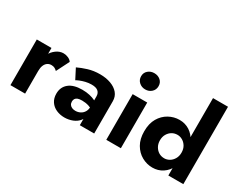

<svg xmlns="http://www.w3.org/2000/svg" viewBox="-99 -1193 1997 1620"><g transform="rotate(30 899.5 -382.5)"><path d="M208 -452H65V-7H208ZM337 -302 400 -427Q389 -444 366.5 -454Q344 -464 320 -464Q283 -464 249.5 -439.5Q216 -415 195 -373.5Q174 -332 174 -278L208 -228Q208 -260 217 -282Q226 -304 242.5 -315.5Q259 -327 280 -327Q300 -327 313 -320Q326 -313 337 -302Z M583 -147Q583 -163 590.5 -174.5Q598 -186 613.5 -191.5Q629 -197 655 -197Q689 -197 719.5 -187.5Q750 -178 773 -161V-226Q761 -239 738 -250.5Q715 -262 683 -269.5Q651 -277 610 -277Q526 -277 481 -240Q436 -203 436 -139Q436 -94 457.5 -62Q479 -30 515.5 -14Q552 2 594 2Q636 2 673.5 -13Q711 -28 734 -57.5Q757 -87 757 -129L741 -188Q741 -157 727.5 -135.5Q714 -114 692.5 -103.5Q671 -93 647 -93Q629 -93 614.5 -99Q600 -105 591.5 -117Q583 -129 583 -147ZM518 -316Q527 -322 548.5 -331Q570 -340 598.5 -347Q627 -354 657 -354Q678 -354 693.5 -350Q709 -346 719.5 -337.5Q730 -329 735.5 -316.5Q741 -304 741 -288V-7H881V-321Q881 -367 854 -399Q827 -431 780.5 -448Q734 -465 675 -465Q613 -465 560 -448.5Q507 -432 468 -413Z M982 -624Q982 -589 1007 -566.5Q1032 -544 1067 -544Q1103 -544 1127.5 -566.5Q1152 -589 1152 -624Q1152 -659 1127.5 -680.5Q1103 -702 1067 -702Q1032 -702 1007 -680.5Q982 -659 982 -624ZM996 -457V-12H1138V-457Z M1600 -767V-13H1746V-767ZM1237 -235Q1237 -160 1267 -108.5Q1297 -57 1345.5 -30Q1394 -3 1449 -3Q1504 -3 1547.5 -31.5Q1591 -60 1616 -112Q1641 -164 1641 -235Q1641 -308 1616 -359.5Q1591 -411 1547.5 -439Q1504 -467 1449 -467Q1394 -467 1345.5 -440Q1297 -413 1267 -362Q1237 -311 1237 -235ZM1390 -235Q1390 -270 1405 -295.5Q1420 -321 1443.5 -335Q1467 -349 1497 -349Q1522 -349 1545.5 -335.5Q1569 -322 1584.5 -296.5Q1600 -271 1600 -235Q1600 -200 1584.5 -174Q1569 -148 1545.5 -134.5Q1522 -121 1497 -121Q1467 -121 1443.5 -135Q1420 -149 1405 -175Q1390 -201 1390 -235Z"/></g></svg>

Font: SpinnyJost
Style: Bold
Weight: 700
Version: Version 3.710